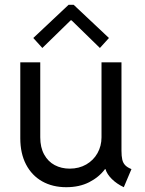

<svg xmlns="http://www.w3.org/2000/svg" viewBox="-20 -780 610 808"><path d="M65.4 -198.2V-517.6H149.4V-202.1Q149.4 -159.7 165.8 -129.9Q182.1 -100.1 210.2 -85.2Q238.3 -70.3 273.4 -70.3Q312.5 -70.3 343 -87.9Q373.5 -105.5 390.4 -135.7Q407.2 -166 407.2 -202.1V-517.6H491.2V-146.5Q491.2 -122.6 494.6 -108.2Q498 -93.8 507.1 -84.5Q516.1 -75.2 533.2 -68.4L501 7.8Q471.2 -6.3 450.7 -26.6Q430.2 -46.9 423.8 -68.4H421.9Q396.5 -34.2 355.2 -13.2Q314 7.8 258.8 7.8Q201.2 7.8 157.5 -16.8Q113.8 -41.5 89.6 -87.9Q65.4 -134.3 65.4 -198.2ZM120.1 -620.1 268.6 -759.8H290L438.5 -620.1L400.4 -578.1L281.2 -694.3H277.3L158.2 -578.1Z"/></svg>

Font: Reddit Sans Strawberry
Style: Regular
Weight: 400
Designer: Stephen Hutchings
Foundry: Reddit
Version: Version 1.013